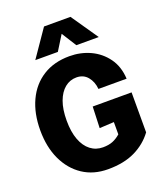

<svg xmlns="http://www.w3.org/2000/svg" viewBox="-167 -1039 985 1160"><g transform="rotate(-20 325.0 -459.5)"><path d="M326 12Q233 12 164.5 -33.5Q96 -79 58 -160Q20 -241 20 -349Q20 -457 58 -538.5Q96 -620 167.5 -665Q239 -710 338 -710Q410 -710 471.5 -681.5Q533 -653 573 -598Q613 -543 617 -464H436Q432 -511 405.5 -543Q379 -575 334 -575Q292 -575 259.5 -548.5Q227 -522 208.5 -472Q190 -422 190 -349Q190 -277 209 -226.5Q228 -176 262.5 -149.5Q297 -123 342 -123Q379 -123 405 -133.5Q431 -144 455 -165V-244L362 -239L367 -376H617V-119Q572 -58 500.5 -23Q429 12 326 12ZM137 -758 256 -931H426L545 -758H401L341 -853L282 -758Z"/></g></svg>

Font: Azeret Mono Thin
Style: Bold
Weight: 700
Version: Version 1.002